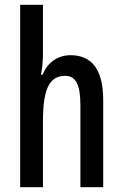

<svg xmlns="http://www.w3.org/2000/svg" viewBox="-20 -780 511 800"><path d="M159 -558V-760H64V0H159V-275C159 -405 184 -464 251 -464C296 -464 315 -428 315 -341V0H410V-363C410 -484 367 -550 274 -550C222 -550 178 -521 158 -469H151C156 -494 159 -528 159 -558Z"/></svg>

Font: Noto Sans Malayalam ExtraCondensed Medium
Style: Regular
Weight: 500
Width: 2
Designer: Jelle Bosma - Monotype Design Team
Foundry: Monotype Imaging Inc.
Version: Version 2.104